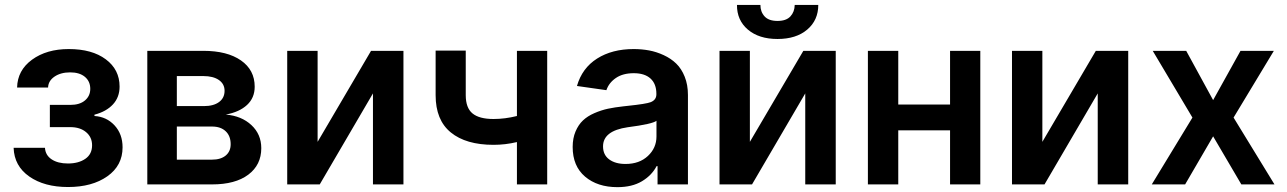

<svg xmlns="http://www.w3.org/2000/svg" viewBox="-20 -753 5255 784"><path d="M35.6 -149.4H163.6Q165.5 -119.1 190.9 -102.3Q216.3 -85.4 257.3 -85.4Q300.8 -85.4 328.4 -104.5Q356 -123.5 356 -159.7Q356 -192.9 331.5 -213.4Q307.1 -233.9 267.1 -233.9H183.6V-324.7H267.1Q305.7 -324.7 327.1 -343Q348.6 -361.3 348.6 -390.1Q348.6 -420.9 326.7 -439.2Q304.7 -457.5 266.6 -457.5Q228 -457.5 202.6 -440.2Q177.2 -422.9 176.3 -395.5H49.8Q51.3 -465.8 110.8 -509.3Q170.4 -552.7 260.7 -552.7Q356 -552.7 412.1 -510.7Q468.3 -468.8 468.3 -399.4Q468.3 -356 441.2 -326.7Q414.1 -297.4 365.7 -284.7V-279.3Q415 -276.4 447.8 -241Q480.5 -205.6 480.5 -151.4Q480.5 -77.1 418.5 -33.2Q356.4 10.7 257.8 10.7Q161.1 10.7 99.6 -32.2Q38.1 -75.2 35.6 -149.4Z M581.5 0V-545.4H810.5Q907.7 -545.4 963.9 -506.3Q1020 -467.3 1020 -398.9Q1020 -353.5 988.8 -324.5Q957.5 -295.4 901.9 -285.2Q966.3 -279.8 1006.6 -242.2Q1046.9 -204.6 1046.9 -147.9Q1046.9 -79.6 993.9 -39.8Q940.9 0 845.7 0ZM702.1 -319.8H813Q852.1 -319.8 874.5 -336.4Q897 -353 897 -382.3Q897 -410.2 873.8 -426.3Q850.6 -442.4 810.5 -442.4H702.1ZM702.1 -101.1H845.7Q881.3 -101.1 901.6 -117.9Q921.9 -134.8 921.9 -164.1Q921.9 -197.8 901.6 -217Q881.3 -236.3 845.7 -236.3H702.1Z M1276.9 -173.8 1495.1 -545.4H1627.4V0H1502.9V-371.6L1285.6 0H1152.8V-545.4H1276.9Z M2214.4 -545.4V0H2090.8V-172.9Q2043.5 -161.6 1995.1 -161.6Q1882.8 -161.6 1820.8 -212.2Q1758.8 -262.7 1758.8 -364.3V-546.4H1881.8V-364.3Q1881.8 -312.5 1909.4 -289.8Q1937 -267.1 1995.1 -267.1Q2042 -267.1 2090.8 -279.3V-545.4Z M2501 11.2Q2419.9 11.2 2369.1 -31.7Q2318.4 -74.7 2318.4 -152.8Q2318.4 -188.5 2330.1 -216.1Q2341.8 -243.7 2360.4 -261.2Q2378.9 -278.8 2407 -291Q2435.1 -303.2 2462.6 -309.1Q2490.2 -314.9 2525.4 -318.8Q2531.7 -319.3 2543.5 -320.8Q2618.7 -328.6 2637.2 -335.9Q2660.2 -345.2 2660.2 -367.7V-370.1Q2660.2 -410.6 2636.2 -432.4Q2612.3 -454.1 2567.9 -454.1Q2523.4 -454.1 2494.9 -434.6Q2466.3 -415 2456.1 -384.8L2335.9 -401.9Q2356.9 -475.1 2418.2 -513.9Q2479.5 -552.7 2567.4 -552.7Q2600.1 -552.7 2630.4 -547.1Q2660.6 -541.5 2690.2 -527.8Q2719.7 -514.2 2741.2 -493.4Q2762.7 -472.7 2775.9 -439.7Q2789.1 -406.7 2789.1 -365.2V0H2665V-74.7H2661.1Q2641.6 -37.1 2601.3 -12.9Q2561 11.2 2501 11.2ZM2534.2 -83.5Q2590.8 -83.5 2625.7 -116.2Q2660.6 -148.9 2660.6 -195.8V-259.8Q2644.5 -246.6 2543 -233.4Q2442.4 -218.8 2442.4 -155.3Q2442.4 -120.6 2467.5 -102.1Q2492.7 -83.5 2534.2 -83.5Z M3225.1 -732.9H3321.3Q3321.3 -670.4 3276.1 -632.1Q3231 -593.8 3154.8 -593.8Q3079.1 -593.8 3033.9 -632.1Q2988.8 -670.4 2989.3 -732.9H3085Q3085 -704.6 3102.1 -686Q3119.1 -667.5 3154.8 -667.5Q3190.4 -667.5 3207.5 -686Q3224.6 -704.6 3225.1 -732.9ZM3042 -173.8 3260.3 -545.4H3392.6V0H3268.1V-371.6L3050.8 0H2918V-545.4H3042Z M3647.9 -545.4V-326.2H3859.4V-545.4H3982.9V0H3859.4V-220.7H3647.9V0H3523.9V-545.4Z M4236.3 -173.8 4454.6 -545.4H4586.9V0H4462.4V-371.6L4245.1 0H4112.3V-545.4H4236.3Z M4823.7 -545.4 4933.6 -344.2 5045.4 -545.4H5181.6L5017.1 -272.9L5184.1 0H5048.8L4933.6 -196.3L4819.3 0H4683.1L4849.1 -272.9L4687 -545.4Z"/></svg>

Font: Interop SemBd
Style: Regular
Weight: 600
Designer: Rasmus Andersson, Google, Jang Haemin
Foundry: jhaemin
Version: Version 1.007